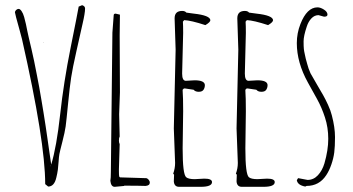

<svg xmlns="http://www.w3.org/2000/svg" viewBox="-20 -701 1350 734"><path d="M293.9 -681.2Q305.2 -677.7 305.2 -668.5Q305.2 -659.2 302.7 -644.5Q300.3 -629.9 295.9 -611.1Q291.5 -592.3 289.3 -581.8Q287.1 -571.3 272.2 -505.6Q257.3 -439.9 252 -404.8Q246.6 -369.6 240.2 -304.4Q233.9 -239.3 231 -217.8Q228 -196.3 218.5 -159.4Q209 -122.6 207 -111.8Q205.1 -101.1 204.1 -84.2Q203.1 -67.4 201.2 -52.5Q199.2 -37.6 195.3 -22Q187.5 12.2 164.1 12.2L152.8 2.9Q152.8 -160.2 64 -551.8Q62.5 -558.6 55.7 -583Q37.1 -649.4 37.1 -653.8Q37.1 -658.2 41.5 -662.6Q45.9 -667 51.3 -667Q56.6 -667 62.5 -658.4Q68.4 -649.9 72.3 -636Q76.2 -622.1 79.1 -608.9Q82 -595.7 84.5 -582.3Q86.9 -568.8 90.6 -554.7Q94.2 -540.5 100.1 -514.4Q106 -488.3 110.6 -466.8Q115.2 -445.3 120.8 -415.3Q126.5 -385.3 129.9 -367.9Q133.3 -350.6 138.7 -316.9Q144 -283.2 146.5 -269.8Q148.9 -256.3 154.5 -218.8Q160.2 -181.2 161.4 -171.6Q162.6 -162.1 168.7 -120.4Q174.8 -78.6 175.8 -71.8Q196.3 -139.6 210 -263.7Q223.6 -387.7 250 -518.8Q276.4 -649.9 280.8 -675.8ZM174.8 -68.8 173.8 -66.9 174.8 -64.9ZM147 -540V-538.1H146Q146 -540 147 -540Z M440.4 -22.9 534.7 -20H537.6Q543 -20 547.9 -14.4Q552.7 -8.8 552.7 -2.9Q552.7 8.3 536.6 9.8Q510.7 8.8 453.6 8.8L455.6 9.8L418.5 13.2Q404.3 13.2 401.9 -9.8Q403.8 -19.5 403.8 -43L409.7 -576.2L414.6 -642.1Q414.6 -648.9 421.9 -648.9L438.5 -645Q438.5 -645 437.5 -565.9L438.5 -348.1Q435.5 -266.1 435.5 -264.2L437.5 -179.2L434.6 -170.9L435.5 -171.9L434.6 -164.1Q434.6 -155.8 437.5 -149.9L434.6 -54.2V-47.9Q434.6 -32.2 435.5 -27.6Q436.5 -22.9 440.4 -22.9Z M644.5 -7.8 645.5 -33.2 642.1 -37.1Q649.4 -57.1 649.4 -78.1L644.5 -210L651.4 -511.2L647.5 -630.9Q647.5 -659.2 676.3 -659.2Q687.5 -659.2 692.4 -652.8Q695.8 -651.9 721.2 -648.9Q782.7 -642.1 784.2 -624Q784.2 -616.2 765.1 -605Q710 -623 684.1 -624L679.2 -618.2Q680.2 -604 680.2 -575.2L676.3 -419.9Q676.3 -392.1 690.4 -392.1L724.1 -394Q762.2 -394 763.2 -376Q763.2 -365.7 758.1 -357.9Q752.9 -350.1 739.7 -350.1Q726.6 -350.1 720.2 -357.9L687.5 -362.8H683.1L678.2 -357.9V-355Q680.2 -329.1 680.2 -275.9L678.2 -133.8Q678.2 -34.2 691.9 -23.4Q700.7 -16.1 724.1 -16.1L761.2 -18.1Q790.5 -18.1 790.5 -4.9Q790.5 13.2 747.1 13.2H664.6Q646 13.2 644.5 -7.8Z M884.3 -7.8 885.3 -33.2 881.8 -37.1Q889.2 -57.1 889.2 -78.1L884.3 -210L891.1 -511.2L887.2 -630.9Q887.2 -659.2 916 -659.2Q927.2 -659.2 932.1 -652.8Q935.5 -651.9 960.9 -648.9Q1022.5 -642.1 1023.9 -624Q1023.9 -616.2 1004.9 -605Q949.7 -623 923.8 -624L918.9 -618.2Q919.9 -604 919.9 -575.2L916 -419.9Q916 -392.1 930.2 -392.1L963.9 -394Q1002 -394 1002.9 -376Q1002.9 -365.7 997.8 -357.9Q992.7 -350.1 979.5 -350.1Q966.3 -350.1 960 -357.9L927.2 -362.8H922.9L918 -357.9V-355Q919.9 -329.1 919.9 -275.9L918 -133.8Q918 -34.2 931.6 -23.4Q940.4 -16.1 963.9 -16.1L1001 -18.1Q1030.3 -18.1 1030.3 -4.9Q1030.3 13.2 986.8 13.2H904.3Q885.7 13.2 884.3 -7.8Z M1218.8 -637.2 1197.8 -643.1Q1182.1 -643.1 1170.4 -630.6Q1158.7 -618.2 1152.8 -599.6Q1140.6 -563.5 1140.6 -543Q1140.6 -522.5 1141.6 -513.7Q1142.6 -504.9 1145.3 -493.2Q1147.9 -481.4 1148.9 -476.6Q1149.9 -471.7 1154.5 -456.3Q1159.2 -440.9 1159.7 -439L1167 -420.9Q1176.8 -403.3 1192.4 -376.7Q1208 -350.1 1215.8 -336.4Q1223.6 -322.8 1233.9 -300.5Q1244.1 -278.3 1248.5 -260.3Q1260.7 -213.9 1260.7 -177Q1260.7 -140.1 1257.8 -117.9Q1254.9 -95.7 1246.8 -72.3Q1238.8 -48.8 1227.1 -31.2Q1200.2 9.8 1151.9 9.8L1147 12.2Q1117.7 6.8 1114.7 -12.2L1119.6 -20L1155.8 -13.2Q1178.7 -13.2 1195.3 -31Q1211.9 -48.8 1220.2 -76.2Q1234.9 -127 1234.9 -170.2Q1234.9 -213.4 1222.4 -251.7Q1210 -290 1192.4 -321.8Q1174.8 -353.5 1157.2 -385.3Q1114.7 -461.9 1114.7 -536.1Q1114.7 -574.2 1128.4 -608.9Q1153.3 -672.9 1193.8 -672.9Q1205.1 -672.9 1218.5 -664.3Q1231.9 -655.8 1231.9 -645Q1231.9 -637.2 1218.8 -637.2ZM1225.6 -641.1V-640.1H1226.6Q1226.6 -641.1 1225.6 -641.1Z"/></svg>

Font: Amatic SC
Style: Regular
Weight: 400
Version: Version 1.004